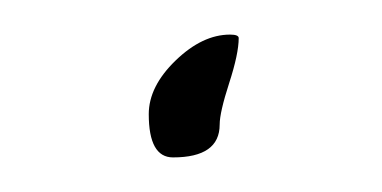

<svg xmlns="http://www.w3.org/2000/svg" viewBox="-20 -86 221 111"><path d="M80 5Q66 5 66 -20Q66 -36 81.5 -51Q97 -66 113 -66Q118 -66 118 -64Q118 -55 112.5 -38Q107 -21 107 -14Q107 5 80 5Z"/></svg>

Font: Shalimar
Style: Regular
Weight: 400
Designer: Robert E. Leuschke
Foundry: Robert E. Leuschke
Version: Version 1.010; ttfautohint (v1.8.3)